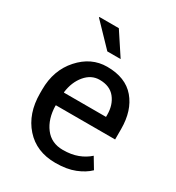

<svg xmlns="http://www.w3.org/2000/svg" viewBox="-178 -845 885 964"><g transform="rotate(30 264.5 -362.5)"><path d="M289.1 10.3Q178.7 10.3 113.5 -63.2Q48.3 -136.7 48.3 -253.9V-275.4Q48.3 -388.2 115.5 -463.1Q182.6 -538.1 274.4 -538.1Q381.3 -538.1 436 -473.6Q490.7 -409.2 490.7 -301.8V-241.7H147.9L146.5 -239.3Q147.9 -163.1 185.1 -114Q222.2 -64.9 289.1 -64.9Q337.9 -64.9 374.8 -78.9Q411.6 -92.8 438.5 -117.2L476.1 -54.7Q447.8 -26.9 401.4 -8.3Q355 10.3 289.1 10.3ZM274.4 -462.4Q226.1 -462.4 191.9 -421.6Q157.7 -380.9 149.9 -319.3L150.9 -316.9H394.5V-329.6Q394.5 -386.2 364.3 -424.3Q334 -462.4 274.4 -462.4ZM313 -605H235.8L113.8 -731.9L115.2 -734.9H227.5Z"/></g></svg>

Font: GeogebraSans
Style: Regular
Weight: 400
Designer: Google
Version: Version 1.100140; 2013